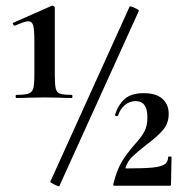

<svg xmlns="http://www.w3.org/2000/svg" viewBox="-20 -654 652 676"><path d="M37 -320Q68 -320 80.5 -324.5Q93 -329 97 -342.5Q101 -356 101 -389V-508Q101 -549 97 -564Q93 -579 79 -579Q72 -579 59.5 -574.5Q47 -570 33 -564H31Q28 -564 26 -568.5Q24 -573 27 -574L163 -634H165Q168 -634 170.5 -631.5Q173 -629 173 -627V-389Q173 -355 176.5 -341.5Q180 -328 192 -324Q204 -320 233 -320Q235 -320 235 -314.5Q235 -309 233 -309Q207 -309 192 -310L138 -311L80 -310Q64 -309 37 -309Q35 -309 35 -314.5Q35 -320 37 -320ZM157 -14 436 -630Q438 -634 454 -626.5Q470 -619 469 -616L189 1Q188 4 172 -4Q156 -12 157 -14ZM454 -145Q477 -170 488 -190Q499 -210 499 -241Q499 -298 458 -298Q436 -298 419.5 -284Q403 -270 396 -248Q396 -245 392 -245Q389 -245 386.5 -246.5Q384 -248 385 -250Q396 -285 419 -305.5Q442 -326 486 -326Q530 -326 552 -306Q574 -286 574 -253Q574 -220 554 -196.5Q534 -173 495 -144Q463 -119 446 -102.5Q429 -86 422 -64Q421 -61 424 -61Q486 -61 516.5 -64Q547 -67 559.5 -75.5Q572 -84 572 -101Q572 -103 578 -103Q584 -103 584 -101L582 -5Q582 0 578 0H382Q378 0 379 -6Q391 -55 408.5 -84Q426 -113 454 -145Z"/></svg>

Font: Cormorant Garamond
Style: Bold
Weight: 700
Designer: Christian Thalmann (Catharsis Fonts)
Foundry: Catharsis Fonts
Version: Version 4.000